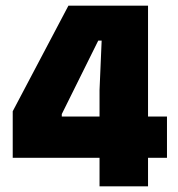

<svg xmlns="http://www.w3.org/2000/svg" viewBox="-20 -659 628 679"><path d="M332 0V-340.5L339.5 -515.5H327.5L198.5 -255.5V-186L129.5 -247H570.5V-101H25V-265.5L222 -639H503.5V0Z"/></svg>

Font: Anek Gujarati ExtraBold
Style: Regular
Weight: 800
Version: Version 1.003